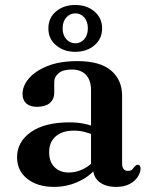

<svg xmlns="http://www.w3.org/2000/svg" viewBox="-20 -722 591 754"><path d="M345.5 -62.5V-72.5L337.5 -75V-367Q337.5 -406.5 317.8 -427.8Q298 -449 262 -449Q228 -449 210.5 -434.8Q193 -420.5 193 -400.5V-358.5Q193 -331.5 175.2 -317Q157.5 -302.5 125.5 -302.5Q97.5 -302.5 83 -316Q68.5 -329.5 68.5 -353Q68.5 -384.5 93.5 -414Q118.5 -443.5 166.8 -462.8Q215 -482 284.5 -482Q373 -482 416.2 -445Q459.5 -408 459.5 -346V-80.5Q459.5 -65.5 465.5 -58.2Q471.5 -51 482 -51Q494 -51 499.2 -56.5Q504.5 -62 508.5 -67.5Q511.5 -70.5 514.2 -72.8Q517 -75 521 -75Q526.5 -75 529.2 -71Q532 -67 532 -60Q532 -44.5 521.2 -27.8Q510.5 -11 489.2 0.5Q468 12 436.5 12Q394.5 12 370 -7.5Q345.5 -27 345.5 -62.5ZM47 -104.5Q47 -165 101.2 -203.2Q155.5 -241.5 252.5 -241.5Q286 -241.5 313.2 -235.5Q340.5 -229.5 361 -220L351.5 -190.5Q332.5 -198.5 312.8 -203.8Q293 -209 269.5 -209Q224.5 -209 198.8 -186.5Q173 -164 173 -124.5Q173 -86 194.5 -65.2Q216 -44.5 249.5 -44.5Q279.5 -44.5 307.2 -58.2Q335 -72 354.5 -97L365.5 -71Q336.5 -31.5 290.2 -9.8Q244 12 192 12Q127.5 12 87.2 -19.8Q47 -51.5 47 -104.5ZM275.5 -518.5Q231 -518.5 200.5 -543.8Q170 -569 170 -610.5Q170 -652.5 200.5 -677.5Q231 -702.5 275.5 -702.5Q320.5 -702.5 350.8 -677Q381 -651.5 381 -610.5Q381 -569.5 350.8 -544Q320.5 -518.5 275.5 -518.5ZM276 -669.5Q255 -669.5 240.5 -653.5Q226 -637.5 226 -610.5Q226 -584 240.5 -568Q255 -552 276 -552Q297 -552 311 -568.2Q325 -584.5 325 -610.5Q325 -637.5 311 -653.5Q297 -669.5 276 -669.5Z"/></svg>

Font: Fraunces Medium
Style: Regular
Weight: 500
Version: Version 1.000;[b76b70a41]